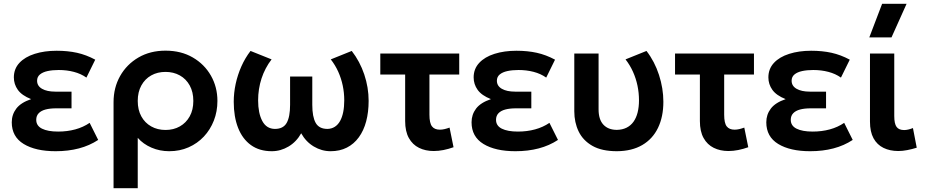

<svg xmlns="http://www.w3.org/2000/svg" viewBox="-20 -782 4874 1012"><path d="M273 15Q167.5 15 104.8 -23.2Q42 -61.5 42 -137.5Q42 -178 65.8 -209.5Q89.5 -241 144 -259.5Q95 -279 74 -308.5Q53 -338 53 -374Q53 -419 82.2 -450.5Q111.5 -482 162.8 -498.2Q214 -514.5 278.5 -514.5Q337 -514.5 385.8 -503.8Q434.5 -493 482 -467.5L435.5 -373Q406.5 -393.5 369.2 -403.2Q332 -413 289.5 -413Q257 -413 231.2 -407.5Q205.5 -402 190.5 -389.5Q175.5 -377 175.5 -356.5Q175.5 -329 201.5 -314Q227.5 -299 271.5 -299H357V-211H275.5Q243.5 -211 220 -204.8Q196.5 -198.5 183.8 -185Q171 -171.5 171 -150.5Q171 -119 201.5 -103.8Q232 -88.5 286.5 -88.5Q334.5 -88.5 376.8 -100Q419 -111.5 452.5 -134.5L497.5 -44.5Q452 -14.5 396 0.2Q340 15 273 15Z M578.5 210V-243.5Q578.5 -320 613.2 -381.5Q648 -443 709.8 -479Q771.5 -515 852.5 -515Q934.5 -515 996 -479.2Q1057.5 -443.5 1091.8 -383.2Q1126 -323 1126 -250Q1126 -194.5 1107.2 -146.5Q1088.5 -98.5 1054.5 -62.2Q1020.5 -26 974 -5.5Q927.5 15 872 15Q822 15 778.5 -3.8Q735 -22.5 706 -55.5V210ZM852.5 -97Q895 -97 928 -115.8Q961 -134.5 980 -168.8Q999 -203 999 -250Q999 -297 980 -331.5Q961 -366 927.8 -384.5Q894.5 -403 852.5 -403Q810 -403 777 -384.5Q744 -366 725 -331.5Q706 -297 706 -250Q706 -203 724.8 -168.8Q743.5 -134.5 776.8 -115.8Q810 -97 852.5 -97Z M1412.5 15Q1347.5 15 1302.8 -17.2Q1258 -49.5 1235 -108Q1212 -166.5 1212 -245.5Q1212 -292.5 1222.2 -340Q1232.5 -387.5 1252.2 -432Q1272 -476.5 1300.5 -513.5L1411.5 -469Q1394 -446.5 1380.8 -421.2Q1367.5 -396 1358.5 -368.5Q1349.5 -341 1345 -312Q1340.5 -283 1340.5 -253Q1340.5 -185.5 1362.5 -144.2Q1384.5 -103 1429 -102.5Q1473 -102.5 1491 -134.2Q1509 -166 1509 -229.5V-378.5H1626V-229.5Q1626 -166 1644 -134.2Q1662 -102.5 1706 -102.5Q1728 -103 1744.8 -113.8Q1761.5 -124.5 1772.5 -144.2Q1783.5 -164 1789 -191.5Q1794.5 -219 1794.5 -253Q1794.5 -293 1786.5 -331Q1778.5 -369 1762.8 -404Q1747 -439 1723.5 -469L1834 -513.5Q1877 -458 1900 -389.5Q1923 -321 1923 -250.5Q1923 -191 1910 -142.2Q1897 -93.5 1871.2 -58.2Q1845.5 -23 1808.2 -4Q1771 15 1722.5 15Q1675.5 15 1634 -9.8Q1592.5 -34.5 1567.5 -79.5Q1542.5 -34.5 1501 -9.8Q1459.5 15 1412.5 15Z M2266 14Q2222.5 14 2188.5 -2.8Q2154.5 -19.5 2135 -54.5Q2115.5 -89.5 2115.5 -144V-389H1984.5V-500H2400.5V-389H2243.5V-177.5Q2243.5 -133 2257 -115.8Q2270.5 -98.5 2298.5 -98.5Q2310.5 -98.5 2323.2 -101.5Q2336 -104.5 2349.5 -109.5L2370.5 -6Q2344 3.5 2317.5 8.8Q2291 14 2266 14Z M2696.5 15Q2591 15 2528.2 -23.2Q2465.5 -61.5 2465.5 -137.5Q2465.5 -178 2489.2 -209.5Q2513 -241 2567.5 -259.5Q2518.5 -279 2497.5 -308.5Q2476.5 -338 2476.5 -374Q2476.5 -419 2505.8 -450.5Q2535 -482 2586.2 -498.2Q2637.5 -514.5 2702 -514.5Q2760.5 -514.5 2809.2 -503.8Q2858 -493 2905.5 -467.5L2859 -373Q2830 -393.5 2792.8 -403.2Q2755.5 -413 2713 -413Q2680.5 -413 2654.8 -407.5Q2629 -402 2614 -389.5Q2599 -377 2599 -356.5Q2599 -329 2625 -314Q2651 -299 2695 -299H2780.5V-211H2699Q2667 -211 2643.5 -204.8Q2620 -198.5 2607.2 -185Q2594.5 -171.5 2594.5 -150.5Q2594.5 -119 2625 -103.8Q2655.5 -88.5 2710 -88.5Q2758 -88.5 2800.2 -100Q2842.5 -111.5 2876 -134.5L2921 -44.5Q2875.5 -14.5 2819.5 0.2Q2763.5 15 2696.5 15Z M3231.5 15Q3152 15 3102.5 -13.2Q3053 -41.5 3030 -89Q3007 -136.5 3007 -195.5V-500H3135V-205.5Q3135 -152 3160.5 -124.8Q3186 -97.5 3231.5 -97.5Q3260.5 -98 3282.5 -109Q3304.5 -120 3319 -140.2Q3333.5 -160.5 3340.8 -189.2Q3348 -218 3348 -253Q3348 -293 3340 -331Q3332 -369 3316.2 -404Q3300.5 -439 3277 -469L3387.5 -513.5Q3430.5 -458 3453.5 -387Q3476.5 -316 3476.5 -245.5Q3476.5 -166.5 3448.2 -108Q3420 -49.5 3365.2 -17.5Q3310.5 14.5 3231.5 15Z M3819.5 14Q3776 14 3742 -2.8Q3708 -19.5 3688.5 -54.5Q3669 -89.5 3669 -144V-389H3538V-500H3954V-389H3797V-177.5Q3797 -133 3810.5 -115.8Q3824 -98.5 3852 -98.5Q3864 -98.5 3876.8 -101.5Q3889.5 -104.5 3903 -109.5L3924 -6Q3897.5 3.5 3871 8.8Q3844.5 14 3819.5 14Z M4250 15Q4144.5 15 4081.8 -23.2Q4019 -61.5 4019 -137.5Q4019 -178 4042.8 -209.5Q4066.5 -241 4121 -259.5Q4072 -279 4051 -308.5Q4030 -338 4030 -374Q4030 -419 4059.2 -450.5Q4088.5 -482 4139.8 -498.2Q4191 -514.5 4255.5 -514.5Q4314 -514.5 4362.8 -503.8Q4411.5 -493 4459 -467.5L4412.5 -373Q4383.5 -393.5 4346.2 -403.2Q4309 -413 4266.5 -413Q4234 -413 4208.2 -407.5Q4182.5 -402 4167.5 -389.5Q4152.5 -377 4152.5 -356.5Q4152.5 -329 4178.5 -314Q4204.5 -299 4248.5 -299H4334V-211H4252.5Q4220.5 -211 4197 -204.8Q4173.5 -198.5 4160.8 -185Q4148 -171.5 4148 -150.5Q4148 -119 4178.5 -103.8Q4209 -88.5 4263.5 -88.5Q4311.5 -88.5 4353.8 -100Q4396 -111.5 4429.5 -134.5L4474.5 -44.5Q4429 -14.5 4373 0.2Q4317 15 4250 15Z M4715 14Q4670.5 14 4636.8 -2.5Q4603 -19 4584.2 -53.2Q4565.5 -87.5 4565.5 -141V-500H4693.5V-170.5Q4693.5 -129.5 4705.8 -113Q4718 -96.5 4745.5 -96.5Q4755.5 -96.5 4767.2 -99.2Q4779 -102 4792 -107L4812 -3.5Q4786.5 4.5 4761.8 9.2Q4737 14 4715 14ZM4562 -585 4629.5 -762H4758.5L4679 -585Z"/></svg>

Font: Geologica Medium
Style: Regular
Weight: 500
Designer: Sindre Bremnes, Frode Helland
Foundry: Monokrom Skriftforlag AS
Version: Version 1.010;gftools[0.9.28]